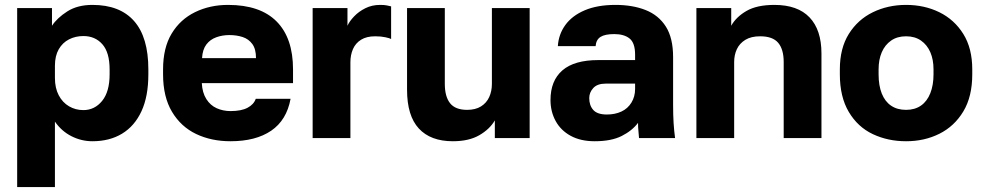

<svg xmlns="http://www.w3.org/2000/svg" viewBox="-20 -563 4015 783"><path d="M50 200V-530H192V-458Q213 -490 254.5 -516.5Q296 -543 357 -543Q469 -543 527 -477Q585 -411 585 -280V-260Q585 -170 557 -109.5Q529 -49 478 -18Q427 13 357 13Q312 13 271.5 -7.5Q231 -28 204 -67V200ZM320 -114Q366 -114 396.5 -151.5Q427 -189 427 -260V-280Q427 -349 397.5 -382.5Q368 -416 320 -416Q288 -416 261.5 -402.5Q235 -389 219.5 -362Q204 -335 204 -295V-245Q204 -204 219.5 -174.5Q235 -145 261.5 -129.5Q288 -114 320 -114Z M920 13Q842 13 780 -16.5Q718 -46 681.5 -107Q645 -168 645 -260V-280Q645 -368 680 -426Q715 -484 775.5 -513.5Q836 -543 910 -543Q1041 -543 1108 -475.5Q1175 -408 1175 -280V-224H803Q805 -185 821.5 -159Q838 -133 864 -121.5Q890 -110 920 -110Q964 -110 989.5 -123.5Q1015 -137 1023 -160H1165Q1149 -73 1086 -30Q1023 13 920 13ZM915 -420Q887 -420 862 -411Q837 -402 821.5 -381.5Q806 -361 804 -326H1024Q1024 -363 1009 -383.5Q994 -404 969.5 -412Q945 -420 915 -420Z M1255 0V-530H1397V-458Q1405 -476 1424 -496Q1443 -516 1470 -529.5Q1497 -543 1530 -543Q1547 -543 1557 -541Q1567 -539 1575 -537V-404Q1570 -407 1552 -411Q1534 -415 1510 -415Q1475 -415 1452.5 -401Q1430 -387 1419.5 -363Q1409 -339 1409 -309V0Z M1827 13Q1736 13 1688 -39Q1640 -91 1640 -197V-530H1794V-221Q1794 -169 1815.5 -142Q1837 -115 1885 -115Q1919 -115 1941.5 -129Q1964 -143 1975 -167Q1986 -191 1986 -221V-530H2140V0H1998V-72Q1977 -36 1934.5 -11.5Q1892 13 1827 13Z M2405 13Q2348 13 2307.5 -9Q2267 -31 2246 -69.5Q2225 -108 2225 -155Q2225 -234 2273.5 -276Q2322 -318 2420 -318H2570V-340Q2570 -388 2547.5 -406Q2525 -424 2485 -424Q2447 -424 2429 -412.5Q2411 -401 2409 -375H2255Q2258 -423 2285.5 -461Q2313 -499 2364.5 -521Q2416 -543 2490 -543Q2560 -543 2613 -522Q2666 -501 2695.5 -454.5Q2725 -408 2725 -330V-135Q2725 -93 2727 -61.5Q2729 -30 2733 0H2586Q2585 -17 2583.5 -30Q2582 -43 2582 -62Q2558 -30 2515.5 -8.5Q2473 13 2405 13ZM2455 -96Q2488 -96 2514 -108Q2540 -120 2555 -144.5Q2570 -169 2570 -200V-222H2450Q2416 -222 2399.5 -204Q2383 -186 2383 -163Q2383 -133 2399.5 -114.5Q2416 -96 2455 -96Z M2820 0V-530H2962V-458Q2982 -494 3024.5 -518.5Q3067 -543 3138 -543Q3233 -543 3281.5 -492Q3330 -441 3330 -345V0H3176V-310Q3176 -362 3153.5 -388.5Q3131 -415 3080 -415Q3043 -415 3019.5 -400.5Q2996 -386 2985 -362.5Q2974 -339 2974 -310V0Z M3675 13Q3601 13 3539.5 -16Q3478 -45 3441.5 -106.5Q3405 -168 3405 -260V-280Q3405 -366 3441.5 -424.5Q3478 -483 3539.5 -513Q3601 -543 3675 -543Q3750 -543 3811 -513Q3872 -483 3908.5 -424.5Q3945 -366 3945 -280V-260Q3945 -169 3908.5 -108.5Q3872 -48 3811 -17.5Q3750 13 3675 13ZM3675 -115Q3711 -115 3736 -132.5Q3761 -150 3774 -183Q3787 -216 3787 -260V-280Q3787 -320 3774 -350Q3761 -380 3736 -397.5Q3711 -415 3675 -415Q3639 -415 3614 -397.5Q3589 -380 3576 -350Q3563 -320 3563 -280V-260Q3563 -214 3576 -181.5Q3589 -149 3614 -132Q3639 -115 3675 -115Z"/></svg>

Font: Golos Text
Style: Bold
Weight: 700
Designer: A.Korolkova, Vitaly Kuzmin
Foundry: ParaType Ltd
Version: Version 2.004